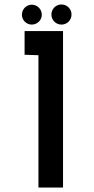

<svg xmlns="http://www.w3.org/2000/svg" viewBox="-20 -839 420 859"><path d="M262 0V-700H90V-594L152 -592V0ZM167 -773C167 -798 147 -818 122 -818C98 -818 78 -798 78 -773C78 -749 98 -729 122 -729C147 -729 167 -749 167 -773ZM255 -729C280 -729 300 -749 300 -774C300 -799 280 -819 255 -819C230 -819 210 -799 210 -774C210 -749 230 -729 255 -729Z"/></svg>

Font: Advent Pro
Style: Bold
Weight: 700
Designer: Andreas Kalpakidis
Foundry: Andreas Kalpakidis
Version: Version 2.002 2008